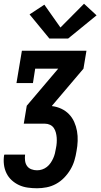

<svg xmlns="http://www.w3.org/2000/svg" viewBox="-22 -801 542 1026"><path d="M176 205Q151 205 126 201.5Q101 198 79.5 188Q58 178 40.5 162Q23 146 12.5 124.5Q2 103 -1 78Q-4 53 0 28Q1 28 1 27Q1 26 1 25H113Q112 25 112 25.5Q112 26 112 26Q110 42 112 58Q114 74 122.5 86Q131 98 145.5 103.5Q160 109 176 109Q190 109 203.5 104.5Q217 100 228.5 91Q240 82 248.5 69.5Q257 57 262.5 44.5Q268 32 271.5 18.5Q275 5 277 -9Q280 -23 281 -37.5Q282 -52 281 -65.5Q280 -79 276.5 -92.5Q273 -106 265.5 -117Q258 -128 245.5 -134Q233 -140 219 -140H105L121 -236L289 -434H166L154 -357H66L95 -530H440L424 -434L256 -236V-234Q282 -231 305.5 -220Q329 -209 346.5 -191Q364 -173 374.5 -149.5Q385 -126 389.5 -100.5Q394 -75 393 -47.5Q392 -20 387 6Q383 32 375.5 57Q368 82 354 105.5Q340 129 320.5 149Q301 169 277 182Q253 195 227 200Q201 205 176 205ZM242 -595 136 -724 215 -776 301 -654 427 -781 494 -719 342 -595Z"/></svg>

Font: Iosevka Curly Slab Oblique
Style: Bold
Weight: 700
Italic angle: -9°
Monospace: yes
Designer: Belleve Invis
Foundry: Belleve Invis
Version: Version 11.1.0; ttfautohint (v1.8.3)